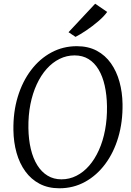

<svg xmlns="http://www.w3.org/2000/svg" viewBox="-20 -1001 705 1031"><path d="M299 10Q238.5 10 192.8 -14Q147 -38 116 -80.8Q85 -123.5 69 -180.2Q53 -237 52 -302.5Q50.5 -399.5 75.5 -481.5Q100.5 -563.5 146.8 -624.5Q193 -685.5 255.8 -719.2Q318.5 -753 392.5 -753Q454 -753 499.8 -728.5Q545.5 -704 575.8 -661Q606 -618 621.5 -562Q637 -506 638 -442.5Q639.5 -346.5 615.2 -264.2Q591 -182 545.2 -120.5Q499.5 -59 436.8 -24.5Q374 10 299 10ZM310 -38Q352.5 -38 390.2 -57Q428 -76 458.5 -111Q489 -146 511 -194.8Q533 -243.5 544.2 -303.2Q555.5 -363 554.5 -431Q553.5 -491.5 542.2 -541.5Q531 -591.5 509.2 -627.8Q487.5 -664 455.5 -683.8Q423.5 -703.5 380.5 -703.5Q338 -703.5 300 -684.8Q262 -666 231 -631.5Q200 -597 177.5 -548.5Q155 -500 143.2 -440.5Q131.5 -381 132.5 -313Q133.5 -251.5 145.5 -201Q157.5 -150.5 180.2 -114Q203 -77.5 235.5 -57.8Q268 -38 310 -38ZM348 -828 491 -981 555.5 -937Q539 -913.5 507.8 -886.8Q476.5 -860 443 -837.5Q409.5 -815 385.5 -803Z"/></svg>

Font: Merriweather 7pt Light
Style: Italic
Weight: 300
Italic angle: -7.8°
Designer: Eben Sorkin
Foundry: Eben Sorkin
Version: Version 2.200;gftools[0.9.31]